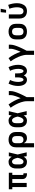

<svg xmlns="http://www.w3.org/2000/svg" viewBox="2269 -3066 1012 5590"><g transform="rotate(-90 2775.0 -271.0)"><path d="M507 8Q488 8 469 5.5Q450 3 432.5 -4.5Q415 -12 400 -24Q385 -36 375 -52Q365 -68 361 -86.5Q357 -105 357 -124V-419H243V0H124V-419H59V-520H541V-419H476V-124Q476 -118 477.5 -112Q479 -106 483.5 -101.5Q488 -97 494.5 -95Q501 -93 507 -93H526V8Z M865 8Q837 8 809 2.5Q781 -3 757 -17.5Q733 -32 714.5 -53.5Q696 -75 685 -100.5Q674 -126 669.5 -154Q665 -182 665 -210V-310Q665 -338 669.5 -366Q674 -394 685 -419.5Q696 -445 714.5 -466.5Q733 -488 757 -502.5Q781 -517 809 -522.5Q837 -528 865 -528Q887 -528 909 -521.5Q931 -515 949 -502Q967 -489 981.5 -471.5Q996 -454 1007 -435Q1011 -456 1014.5 -477.5Q1018 -499 1022 -520H1133Q1117 -456 1102.5 -391.5Q1088 -327 1072 -263Q1089 -198 1104 -132Q1119 -66 1135 0H1024Q1020 -22 1016 -44.5Q1012 -67 1008 -89Q997 -69 983 -51Q969 -33 950.5 -19.5Q932 -6 910 1Q888 8 865 8ZM865 -93Q883 -93 899 -103Q915 -113 925.5 -127.5Q936 -142 943.5 -159Q951 -176 957 -193Q963 -210 967.5 -227.5Q972 -245 976 -263Q972 -280 967.5 -297.5Q963 -315 957 -331.5Q951 -348 943.5 -364Q936 -380 925 -394.5Q914 -409 898.5 -418Q883 -427 865 -427Q852 -427 839 -422.5Q826 -418 816 -409Q806 -400 800 -388Q794 -376 790 -363Q786 -350 785 -336.5Q784 -323 784 -310V-210Q784 -197 785 -183.5Q786 -170 790 -157Q794 -144 800 -132Q806 -120 816 -111Q826 -102 839 -97.5Q852 -93 865 -93Z M1281 215V-310Q1281 -339 1286 -368.5Q1291 -398 1304.5 -424Q1318 -450 1339 -471Q1360 -492 1386.5 -505Q1413 -518 1442 -523Q1471 -528 1501 -528Q1531 -528 1560.5 -523Q1590 -518 1617 -505.5Q1644 -493 1666 -472Q1688 -451 1702 -425Q1716 -399 1721.5 -369.5Q1727 -340 1727 -310V-210Q1727 -183 1723.5 -156.5Q1720 -130 1711 -105Q1702 -80 1686.5 -58Q1671 -36 1649.5 -20.5Q1628 -5 1602 1.5Q1576 8 1549 8Q1525 8 1502 3Q1479 -2 1459 -15Q1439 -28 1424.5 -46.5Q1410 -65 1400 -86V215ZM1501 -93Q1523 -93 1545 -101Q1567 -109 1582 -126Q1597 -143 1602.5 -165Q1608 -187 1608 -210V-310Q1608 -333 1602.5 -355Q1597 -377 1582 -394Q1567 -411 1545.5 -419Q1524 -427 1501 -427Q1479 -427 1458 -418.5Q1437 -410 1423.5 -393Q1410 -376 1405 -354Q1400 -332 1400 -310V-210Q1400 -188 1405 -166Q1410 -144 1423.5 -127Q1437 -110 1458 -101.5Q1479 -93 1501 -93Z M2065 8Q2037 8 2009 2.5Q1981 -3 1957 -17.5Q1933 -32 1914.5 -53.5Q1896 -75 1885 -100.5Q1874 -126 1869.5 -154Q1865 -182 1865 -210V-310Q1865 -338 1869.5 -366Q1874 -394 1885 -419.5Q1896 -445 1914.5 -466.5Q1933 -488 1957 -502.5Q1981 -517 2009 -522.5Q2037 -528 2065 -528Q2087 -528 2109 -521.5Q2131 -515 2149 -502Q2167 -489 2181.5 -471.5Q2196 -454 2207 -435Q2211 -456 2214.5 -477.5Q2218 -499 2222 -520H2333Q2317 -456 2302.5 -391.5Q2288 -327 2272 -263Q2289 -198 2304 -132Q2319 -66 2335 0H2224Q2220 -22 2216 -44.5Q2212 -67 2208 -89Q2197 -69 2183 -51Q2169 -33 2150.5 -19.5Q2132 -6 2110 1Q2088 8 2065 8ZM2065 -93Q2083 -93 2099 -103Q2115 -113 2125.5 -127.5Q2136 -142 2143.5 -159Q2151 -176 2157 -193Q2163 -210 2167.5 -227.5Q2172 -245 2176 -263Q2172 -280 2167.5 -297.5Q2163 -315 2157 -331.5Q2151 -348 2143.5 -364Q2136 -380 2125 -394.5Q2114 -409 2098.5 -418Q2083 -427 2065 -427Q2052 -427 2039 -422.5Q2026 -418 2016 -409Q2006 -400 2000 -388Q1994 -376 1990 -363Q1986 -350 1985 -336.5Q1984 -323 1984 -310V-210Q1984 -197 1985 -183.5Q1986 -170 1990 -157Q1994 -144 2000 -132Q2006 -120 2016 -111Q2026 -102 2039 -97.5Q2052 -93 2065 -93Z M2623 215V0Q2623 -43 2614 -84.5Q2605 -126 2592 -166.5Q2579 -207 2561.5 -246Q2544 -285 2524 -323Q2504 -361 2482 -397Q2460 -433 2434 -467L2529 -528Q2559 -488 2585.5 -446Q2612 -404 2635 -359.5Q2658 -315 2678 -269Q2698 -223 2712 -176Q2728 -211 2742.5 -246.5Q2757 -282 2769 -318.5Q2781 -355 2790.5 -392.5Q2800 -430 2800 -468V-520H2919V-468Q2919 -436 2912.5 -405.5Q2906 -375 2896.5 -344.5Q2887 -314 2876 -284.5Q2865 -255 2852.5 -226Q2840 -197 2827 -168.5Q2814 -140 2800 -112Q2786 -84 2771.5 -56Q2757 -28 2742 0V215Z M3248 8Q3218 8 3190 -2.5Q3162 -13 3140.5 -33Q3119 -53 3104.5 -79.5Q3090 -106 3082 -134Q3074 -162 3070.5 -191.5Q3067 -221 3067 -250Q3067 -323 3085 -393Q3103 -463 3135 -528L3241 -484Q3214 -430 3199.5 -370.5Q3185 -311 3185 -251Q3185 -235 3186 -219.5Q3187 -204 3189.5 -189Q3192 -174 3195.5 -159Q3199 -144 3205.5 -129.5Q3212 -115 3223.5 -104Q3235 -93 3250 -93Q3263 -93 3273 -100.5Q3283 -108 3289.5 -118Q3296 -128 3300 -139.5Q3304 -151 3306.5 -163Q3309 -175 3311 -187Q3313 -199 3314 -211Q3315 -223 3315.5 -235.5Q3316 -248 3316 -260V-338H3434V-260Q3434 -248 3434.5 -235.5Q3435 -223 3436 -211Q3437 -199 3439 -187Q3441 -175 3443.5 -163Q3446 -151 3450 -139.5Q3454 -128 3460.5 -118Q3467 -108 3477 -100.5Q3487 -93 3500 -93Q3515 -93 3526.5 -104Q3538 -115 3544.5 -129.5Q3551 -144 3554.5 -159Q3558 -174 3560.5 -189Q3563 -204 3564 -219.5Q3565 -235 3565 -251Q3565 -311 3550.5 -370.5Q3536 -430 3509 -484L3615 -528Q3647 -463 3665 -393Q3683 -323 3683 -250Q3683 -221 3679.5 -191.5Q3676 -162 3668 -134Q3660 -106 3645.5 -79.5Q3631 -53 3609.5 -33Q3588 -13 3560 -2.5Q3532 8 3502 8Q3481 8 3460.5 2Q3440 -4 3424 -17Q3408 -30 3395.5 -47.5Q3383 -65 3375 -84Q3367 -65 3354.5 -47.5Q3342 -30 3326 -17Q3310 -4 3289.5 2Q3269 8 3248 8Z M3973 215V0Q3973 -43 3964 -84.5Q3955 -126 3942 -166.5Q3929 -207 3911.5 -246Q3894 -285 3874 -323Q3854 -361 3832 -397Q3810 -433 3784 -467L3879 -528Q3909 -488 3935.5 -446Q3962 -404 3985 -359.5Q4008 -315 4028 -269Q4048 -223 4062 -176Q4078 -211 4092.5 -246.5Q4107 -282 4119 -318.5Q4131 -355 4140.5 -392.5Q4150 -430 4150 -468V-520H4269V-468Q4269 -436 4262.5 -405.5Q4256 -375 4246.5 -344.5Q4237 -314 4226 -284.5Q4215 -255 4202.5 -226Q4190 -197 4177 -168.5Q4164 -140 4150 -112Q4136 -84 4121.5 -56Q4107 -28 4092 0V215Z M4650 8Q4620 8 4590.5 3Q4561 -2 4534 -14.5Q4507 -27 4484.5 -47.5Q4462 -68 4448 -94.5Q4434 -121 4428.5 -150.5Q4423 -180 4423 -210V-310Q4423 -340 4428.5 -369.5Q4434 -399 4448 -425.5Q4462 -452 4484.5 -472.5Q4507 -493 4534 -505.5Q4561 -518 4590.5 -523Q4620 -528 4650 -528Q4680 -528 4709.5 -523Q4739 -518 4766 -505.5Q4793 -493 4815.5 -472.5Q4838 -452 4852 -425.5Q4866 -399 4871.5 -369.5Q4877 -340 4877 -310V-210Q4877 -180 4871.5 -150.5Q4866 -121 4852 -94.5Q4838 -68 4815.5 -47.5Q4793 -27 4766 -14.5Q4739 -2 4709.5 3Q4680 8 4650 8ZM4650 -93Q4673 -93 4695 -100.5Q4717 -108 4731.5 -125.5Q4746 -143 4752 -165Q4758 -187 4758 -210V-310Q4758 -333 4752 -355Q4746 -377 4731.5 -394.5Q4717 -412 4695 -419.5Q4673 -427 4650 -427Q4627 -427 4605 -419.5Q4583 -412 4568.5 -394.5Q4554 -377 4548 -355Q4542 -333 4542 -310V-210Q4542 -187 4548 -165Q4554 -143 4568.5 -125.5Q4583 -108 4605 -100.5Q4627 -93 4650 -93Z M5246 8Q5217 8 5188.5 2.5Q5160 -3 5134 -16.5Q5108 -30 5087.5 -51Q5067 -72 5054 -98Q5041 -124 5036 -152.5Q5031 -181 5031 -210V-520H5150V-210Q5150 -189 5154.5 -167.5Q5159 -146 5171.5 -128.5Q5184 -111 5204 -102Q5224 -93 5246 -93Q5266 -93 5285 -101.5Q5304 -110 5317 -126Q5330 -142 5337.5 -161.5Q5345 -181 5349.5 -201Q5354 -221 5356 -241.5Q5358 -262 5358 -282Q5358 -339 5347 -394.5Q5336 -450 5316 -503L5428 -538Q5451 -477 5464 -412.5Q5477 -348 5477 -282Q5477 -247 5472 -212.5Q5467 -178 5455.5 -145Q5444 -112 5425 -82Q5406 -52 5378 -31Q5350 -10 5315.5 -1Q5281 8 5246 8ZM5201 -600 5215 -757H5315L5284 -600Z"/></g></svg>

Font: Iosevka Aile
Style: Bold
Weight: 700
Designer: Belleve Invis
Foundry: Belleve Invis
Version: Version 28.0.1; ttfautohint (v1.8.4)